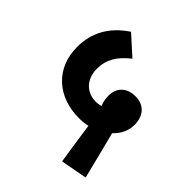

<svg xmlns="http://www.w3.org/2000/svg" viewBox="-180 -751 882 882"><g transform="rotate(45 261.5 -309.5)"><path d="M363 13 492 -11C472 -92 452 -172 434 -241C465 -269 480 -305 480 -341C480 -398 448 -437 390 -437C334 -437 300 -403 300 -352C300 -332 304 -314 311 -295C301 -292 291 -290 280 -290C218 -290 175 -333 175 -402C175 -460 201 -504 258 -549L166 -632C80 -575 40 -499 40 -408C40 -267 141 -182 277 -182C296 -182 315 -184 333 -188C342 -127 351 -60 363 13Z"/></g></svg>

Font: Noto Sans Devanagari SemiCondensed
Style: Bold
Weight: 700
Width: 4
Designer: Jelle Bosma - Monotype Design Team
Foundry: Monotype Imaging Inc.
Version: Version 2.004